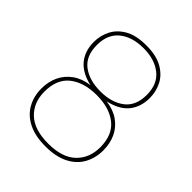

<svg xmlns="http://www.w3.org/2000/svg" viewBox="-200 -836 973 973"><g transform="rotate(45 286.0 -350.0)"><path d="M286 12Q212 12 162.5 -13Q113 -38 88.5 -82Q64 -126 64 -181Q64 -231 83 -270.5Q102 -310 138.5 -336Q175 -362 228 -369Q156 -385 120.5 -428Q85 -471 85 -536Q85 -581 105 -621Q125 -661 169 -686.5Q213 -712 286 -712Q358 -712 402.5 -686.5Q447 -661 467 -621Q487 -581 487 -536Q487 -471 452 -428Q417 -385 344 -369Q398 -362 434.5 -336Q471 -310 489.5 -270.5Q508 -231 508 -181Q508 -126 483.5 -82Q459 -38 409.5 -13Q360 12 286 12ZM286 -8Q386 -8 436 -56Q486 -104 486 -181Q486 -270 431.5 -313Q377 -356 286 -356Q195 -356 140.5 -313Q86 -270 86 -181Q86 -103 136 -55.5Q186 -8 286 -8ZM286 -382Q365 -382 415 -419.5Q465 -457 465 -536Q465 -613 415.5 -652.5Q366 -692 286 -692Q205 -692 156 -652.5Q107 -613 107 -536Q107 -457 156.5 -419.5Q206 -382 286 -382Z"/></g></svg>

Font: DM Sans 18pt Thin
Style: Regular
Weight: 250
Designer: Colophon Foundry, Jonny Pinhorn
Foundry: Colophon Foundry
Version: Version 4.004;gftools[0.9.30]